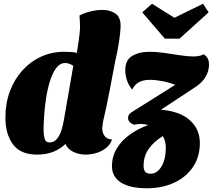

<svg xmlns="http://www.w3.org/2000/svg" viewBox="-20 -807 1138 1027"><path d="M178 20Q91 20 50 -34Q9 -88 9 -179Q9 -255 33 -319Q57 -383 100 -430.5Q143 -478 200 -504Q257 -530 323 -530Q339 -530 359 -529Q379 -528 391 -524Q397 -561 401.5 -592.5Q406 -624 408 -654Q408 -672 407.5 -689Q407 -706 405 -724Q429 -737 462.5 -745.5Q496 -754 528 -754Q569 -754 598 -734Q627 -714 625 -662Q624 -637 617.5 -589.5Q611 -542 594 -468Q581 -400 566.5 -323Q552 -246 532 -160Q531 -152 529 -140Q527 -128 527 -118Q527 -98 539 -80.5Q551 -63 579 -61Q570 -33 547 -15Q524 3 495 11.5Q466 20 438 20Q404 20 373.5 6Q343 -8 330 -37Q304 -11 266 4.5Q228 20 178 20ZM245 -45Q269 -45 284.5 -64Q300 -83 308.5 -110Q317 -137 321 -161L372 -455Q360 -463 349 -466.5Q338 -470 329 -470Q301 -470 281 -443.5Q261 -417 247.5 -374Q234 -331 226.5 -282Q219 -233 216 -187Q213 -141 213 -109Q213 -87 218.5 -66Q224 -45 245 -45ZM697 -140Q665 -152 665 -177Q665 -198 694 -213L917 -353Q889 -365 850.5 -372.5Q812 -380 783 -380Q746 -380 723.5 -367.5Q701 -355 687 -328Q669 -349 659.5 -376.5Q650 -404 650 -432Q650 -485 686.5 -507.5Q723 -530 781 -530Q816 -530 858.5 -524Q901 -518 942.5 -511.5Q984 -505 1014 -505Q1050 -505 1070 -517Q1087 -504 1092.5 -491.5Q1098 -479 1098 -462Q1098 -427 1079.5 -396Q1061 -365 1029 -344L841 -220Q942 -212 995.5 -164Q1049 -116 1049 -42Q1049 32 1012 86.5Q975 141 911 170.5Q847 200 765 200Q677 200 628 170Q579 140 579 82Q579 29 605 -13.5Q631 -56 675 -87.5Q719 -119 773 -138Q753 -144 731 -144Q720 -144 697 -140ZM748 80Q748 100 756 111Q764 122 786 122Q821 122 844 83Q867 44 867 -18Q867 -51 851 -79Q801 -48 774.5 -9.5Q748 29 748 80ZM862 -600 741 -741 793 -787 913 -712 1066 -787 1096 -741 940 -600Z"/></svg>

Font: Sansita Swashed Black
Style: Regular
Weight: 900
Designer: Pablo Cosgaya
Foundry: Omnibus-Type
Version: Version 1.003; ttfautohint (v1.8.3)